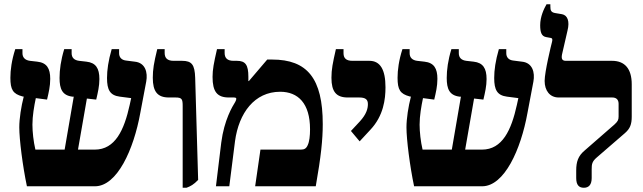

<svg xmlns="http://www.w3.org/2000/svg" viewBox="-20 -879 3035 906"><path d="M107 0H428C533 0 611 -174 642 -346L670 -494C678 -537 666 -583 616 -588L577 -593C553 -595 542 -609 542 -628V-647H507C491 -592 485 -548 485 -511C485 -455 499 -429 545 -423L599 -416L592 -384C566 -266 524 -173 427 -173H348L390 -414L434 -409C442 -443 449 -473 449 -506C449 -557 432 -583 388 -588L353 -592C330 -595 318 -607 318 -628V-647H283C267 -595 261 -549 261 -511C261 -459 274 -429 321 -423H328L285 -173H147C138 -211 133 -257 133 -291C133 -332 141 -378 149 -416L202 -409C210 -443 217 -472 217 -507C217 -556 201 -583 156 -588L121 -592C99 -595 86 -607 86 -628V-647H52C35 -595 29 -548 29 -512C29 -456 41 -436 86 -424L92 -423C80 -377 71 -320 71 -278C71 -221 87 -95 107 0Z M842 7H860C879 0 894 -8 915 -30L901 -512C899 -574 885 -592 839 -592H799C770 -592 757 -605 757 -629V-647H722C706 -582 701 -551 701 -512C701 -447 723 -419 777 -419H808C839 -419 842 -411 842 -378Z M999 0H1062L1089 -213C1107 -346 1181 -446 1302 -446C1386 -446 1443 -392 1443 -269C1443 -238 1440 -211 1432 -194C1425 -178 1416 -173 1399 -173H1209L1184 0H1470C1495 -142 1503 -221 1503 -293C1503 -509 1430 -598 1264 -598H1241L1154 -496L1152 -497V-517C1152 -573 1138 -592 1098 -592H1082C1053 -592 1040 -605 1040 -629V-647H1004C989 -582 983 -551 983 -516C983 -446 1005 -419 1060 -419H1082C1090 -419 1095 -418 1095 -413C1095 -410 1094 -405 1090 -398C1077 -377 1038 -314 1024 -206Z M1677 -212 1728 -267C1790 -333 1799 -411 1799 -467C1799 -551 1774 -592 1723 -592H1643C1614 -592 1601 -604 1601 -628V-647H1565C1550 -581 1544 -552 1544 -512C1544 -446 1567 -419 1621 -419H1675C1704 -419 1716 -410 1716 -388C1716 -366 1709 -340 1678 -306L1636 -261Z M1934 0H2255C2360 0 2438 -174 2469 -346L2497 -494C2505 -537 2493 -583 2443 -588L2404 -593C2380 -595 2369 -609 2369 -628V-647H2334C2318 -592 2312 -548 2312 -511C2312 -455 2326 -429 2372 -423L2426 -416L2419 -384C2393 -266 2351 -173 2254 -173H2175L2217 -414L2261 -409C2269 -443 2276 -473 2276 -506C2276 -557 2259 -583 2215 -588L2180 -592C2157 -595 2145 -607 2145 -628V-647H2110C2094 -595 2088 -549 2088 -511C2088 -459 2101 -429 2148 -423H2155L2112 -173H1974C1965 -211 1960 -257 1960 -291C1960 -332 1968 -378 1976 -416L2029 -409C2037 -443 2044 -472 2044 -507C2044 -556 2028 -583 1983 -588L1948 -592C1926 -595 1913 -607 1913 -628V-647H1879C1862 -595 1856 -548 1856 -512C1856 -456 1868 -436 1913 -424L1919 -423C1907 -377 1898 -320 1898 -278C1898 -221 1914 -95 1934 0Z M2735 7C2758 7 2772 -7 2772 -39V-80C2772 -105 2774 -117 2796 -136L2929 -251C2953 -272 2961 -292 2961 -329V-481C2961 -555 2928 -592 2868 -592H2650C2633 -592 2628 -601 2632 -622L2658 -735C2669 -779 2658 -807 2632 -812L2602 -817C2580 -820 2577 -830 2577 -849V-859H2559C2547 -838 2529 -801 2529 -760C2529 -725 2536 -708 2557 -704L2579 -700C2586 -699 2588 -694 2585 -682C2581 -667 2550 -540 2550 -497C2550 -451 2575 -419 2616 -419H2869C2888 -419 2899 -409 2899 -389V-329C2899 -313 2895 -306 2880 -292L2739 -169C2708 -143 2699 -116 2699 -74V-39C2699 -6 2712 7 2735 7Z"/></svg>

Font: Noto Serif Hebrew SemiCondensed ExtraBold
Style: Regular
Weight: 800
Width: 4
Designer: Monotype Design Team
Foundry: Monotype Imaging Inc.
Version: Version 2.004